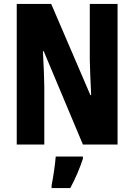

<svg xmlns="http://www.w3.org/2000/svg" viewBox="-20 -734 682 975"><path d="M577 0V-714H436V-428C437 -380 439 -334 443 -251H439L240 -714H65V0H205V-291C204 -336 203 -388 198 -474H202L401 0ZM401 72V61H263C260 103 249 173 242 208V221H337C362 174 385 122 401 72Z"/></svg>

Font: Noto Sans Gujarati UI ExtraCondensed ExtraBold
Style: Regular
Weight: 800
Width: 2
Designer: Jelle Bosma - Monotype Design Team, Universal Thirst
Foundry: Monotype Imaging Inc.
Version: Version 2.106